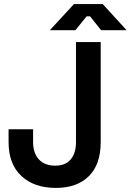

<svg xmlns="http://www.w3.org/2000/svg" viewBox="-20 -906 640 940"><path d="M22 -210V-273H142V-210Q142 -157 170 -126Q198 -95 251 -95Q301 -95 326.5 -126Q352 -157 352 -210V-700H473V-210Q473 -101 415 -43.5Q357 14 254 14Q147 14 84.5 -44.5Q22 -103 22 -210ZM224 -758 342 -886H483L600 -758H475L421 -826H404L349 -758Z"/></svg>

Font: Space Grotesk Frontify SemiBold
Style: Regular
Weight: 600
Designer: Florian Karsten
Version: Version 2.000